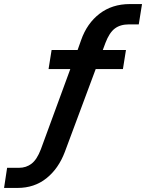

<svg xmlns="http://www.w3.org/2000/svg" viewBox="-58 -735 719 945"><path d="M-38 190 -23 91H35Q71 91 97.5 70.5Q124 50 143 0L288 -395H181L196 -489H324L341 -537Q370 -620 432 -667.5Q494 -715 581 -715H641L625 -615H577Q534 -615 507 -594.5Q480 -574 461 -524L448 -489H562L547 -395H413L261 13Q230 95 170.5 142.5Q111 190 28 190Z"/></svg>

Font: Mulish
Style: Bold Italic
Weight: 700
Italic angle: -9°
Designer: Vernon Adams
Foundry: Vernon Adams
Version: Version 3.603; ttfautohint (v1.8.3)